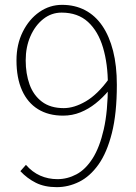

<svg xmlns="http://www.w3.org/2000/svg" viewBox="-20 -759 561 792"><path d="M214 13Q164 13 128 -5Q92 -23 64 -53L87 -79Q113 -49 146 -34.5Q179 -20 217 -20Q258 -20 295.5 -40Q333 -60 362 -105.5Q391 -151 408 -225.5Q425 -300 425 -409Q425 -495 405 -562.5Q385 -630 343 -668.5Q301 -707 234 -707Q192 -707 158.5 -680.5Q125 -654 105.5 -609.5Q86 -565 86 -510Q86 -455 102 -410.5Q118 -366 153 -339.5Q188 -313 243 -313Q286 -313 334 -341Q382 -369 428 -432L429 -386Q404 -356 374.5 -332.5Q345 -309 311.5 -295.5Q278 -282 240 -282Q180 -282 137 -308.5Q94 -335 71 -386Q48 -437 48 -510Q48 -576 74 -628Q100 -680 142.5 -709.5Q185 -739 236 -739Q289 -739 331 -717Q373 -695 402 -652.5Q431 -610 446.5 -549Q462 -488 462 -409Q462 -291 441.5 -210Q421 -129 386 -80Q351 -31 306.5 -9Q262 13 214 13Z"/></svg>

Font: Noto Sans HK Thin Thin
Style: Regular
Weight: 250
Version: Version 2.004-H2;hotconv 1.0.118;makeotfexe 2.5.65603